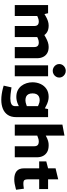

<svg xmlns="http://www.w3.org/2000/svg" viewBox="948 -1778 1039 2975"><g transform="rotate(90 1467.5 -290.5)"><path d="M58 0V-516H185L198 -460L234 -481Q269 -501 304.5 -513Q340 -525 376 -525Q436 -525 475.5 -502Q515 -479 534.5 -438.5Q554 -398 554 -346V0H383V-302Q383 -336 366.5 -354Q350 -372 311 -372Q296 -372 282.5 -368.5Q269 -365 256 -360L228 -348V0ZM709 0V-302Q709 -336 692.5 -354Q676 -372 636 -372Q621 -372 607.5 -368.5Q594 -365 581 -360L548 -345L501 -446L563 -481Q599 -501 635 -513Q671 -525 707 -525Q766 -525 804.5 -502Q843 -479 862.5 -438.5Q882 -398 882 -346V0Z M992 0V-516H1162V0ZM1077 -588Q1049 -588 1024.5 -602Q1000 -616 986 -639Q972 -662 972 -689Q972 -717 986 -739.5Q1000 -762 1024.5 -776Q1049 -790 1077 -790Q1106 -790 1130 -776Q1154 -762 1168 -739.5Q1182 -717 1182 -689Q1182 -662 1168 -639Q1154 -616 1130 -602Q1106 -588 1077 -588Z M1526 209Q1484 209 1437 202Q1390 195 1345 183L1307 172L1334 51L1371 56Q1404 61 1438.5 65Q1473 69 1503 69Q1559 69 1592 52.5Q1625 36 1625 -8V-63L1601 -52Q1573 -38 1542 -31Q1511 -24 1482 -24Q1424 -24 1381.5 -45Q1339 -66 1311 -102Q1283 -138 1269 -183Q1255 -228 1255 -274Q1255 -343 1281.5 -400Q1308 -457 1358.5 -491Q1409 -525 1482 -525Q1515 -525 1551 -514.5Q1587 -504 1618 -487L1659 -466L1670 -516H1795V-24Q1795 57 1760.5 108.5Q1726 160 1665 184.5Q1604 209 1526 209ZM1427 -275Q1427 -236 1440 -211.5Q1453 -187 1477 -176Q1501 -165 1534 -165Q1549 -165 1566 -168.5Q1583 -172 1599 -178L1625 -187V-359L1600 -370Q1583 -378 1566 -382Q1549 -386 1533 -386Q1498 -386 1474 -373Q1450 -360 1438.5 -335.5Q1427 -311 1427 -275Z M1911 0V-738L2081 -770V-480L2097 -488Q2130 -506 2164 -516Q2198 -526 2231 -525Q2295 -525 2335.5 -501.5Q2376 -478 2396.5 -437.5Q2417 -397 2417 -346V0H2246V-302Q2246 -336 2229 -354Q2212 -372 2168 -372Q2152 -372 2137.5 -368Q2123 -364 2108 -358L2081 -348V0Z M2759 8Q2678 8 2633 -28Q2588 -64 2588 -145V-378H2481V-488L2588 -516V-632L2759 -673V-516H2910V-378H2759V-199Q2759 -166 2770.5 -149.5Q2782 -133 2826 -133Q2838 -133 2850 -134Q2862 -135 2876 -137L2904 -141L2920 -20L2897 -14Q2862 -4 2826.5 2Q2791 8 2759 8Z"/></g></svg>

Font: REM
Style: Bold
Weight: 700
Designer: Octavio Pardo
Foundry: Ashler Design
Version: Version 1.005;gftools[0.9.28]